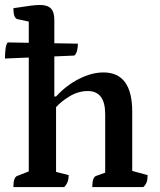

<svg xmlns="http://www.w3.org/2000/svg" viewBox="-20 -754 645 774"><path d="M34 0Q34 -40 50 -45L96 -63V-667L50 -677Q34 -681 34 -721Q79 -728 102.5 -731Q126 -734 141 -734Q171 -734 185 -720Q199 -706 199 -674V-365H206Q247 -410 298.5 -436Q350 -462 397 -462Q513 -462 513 -304V-65L575 -48Q575 -31 571.5 -20.5Q568 -10 558 0H352Q352 -40 368 -45L404 -58V-294Q404 -387 334 -387Q296 -387 261 -366Q226 -345 206 -322V-61L257 -48Q257 -18 239 0ZM0 -518Q0 -534 2 -554Q4 -574 11 -583L294 -578Q294 -561 290 -547.5Q286 -534 279 -530Z"/></svg>

Font: Petrona SemiBold
Style: Regular
Weight: 600
Designer: Ringo R. Seeber
Foundry: Ringo R. Seeber
Version: Version 2.001; ttfautohint (v1.8.3)